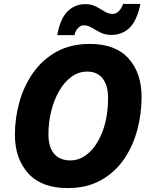

<svg xmlns="http://www.w3.org/2000/svg" viewBox="-20 -949 773 979"><path d="M325 10Q192 10 124 -65Q56 -140 56 -263Q56 -347 79 -429Q102 -511 149 -578Q196 -645 268 -685Q340 -725 438 -725Q569 -725 635.5 -651Q702 -577 702 -454Q702 -369 680 -286.5Q658 -204 612 -137Q566 -70 494.5 -30Q423 10 325 10ZM339 -131Q392 -131 436 -172.5Q480 -214 505.5 -286Q531 -358 531 -451Q531 -512 504 -548Q477 -584 424 -584Q381 -584 344.5 -557.5Q308 -531 282 -486Q256 -441 241.5 -383.5Q227 -326 227 -264Q227 -199 256 -165Q285 -131 339 -131ZM272 -770Q287 -854 324.5 -891Q362 -928 416 -928Q446 -928 469.5 -915.5Q493 -903 513 -890.5Q533 -878 554 -878Q588 -878 608 -929H696Q678 -843 640.5 -807Q603 -771 548 -771Q516 -771 492.5 -783Q469 -795 448.5 -807.5Q428 -820 407 -820Q392 -820 378.5 -806.5Q365 -793 360 -770Z"/></svg>

Font: Noto Sans ExtraBold
Style: Italic
Weight: 800
Italic angle: -12°
Designer: Monotype Design Team
Foundry: Monotype Imaging Inc.
Version: Version 2.013; ttfautohint (v1.8.4.7-5d5b)